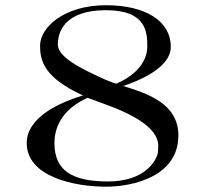

<svg xmlns="http://www.w3.org/2000/svg" viewBox="-20 -700 776 727"><path d="M389.1 -12.9C251.5 -12.9 186.1 -55.4 186.1 -158.4C186.1 -243.6 243.6 -300 311.9 -329.7L381.2 -304C554.5 -241.6 579.2 -183.2 579.2 -147.5C579.2 -135.6 578.2 -125.7 577.2 -118.8C570.3 -90.1 527.7 -12.9 389.1 -12.9ZM419.8 -383.2C403 -388.1 389.1 -394.1 375.2 -400C286.1 -440.6 199 -483.2 199 -531.7C199 -580.2 225.7 -661.4 381.2 -661.4C537.6 -661.4 537.6 -574.3 537.6 -522.8C537.6 -477.2 506.9 -419.8 419.8 -383.2ZM381.2 6.9C483.2 6.9 655.4 -31.7 655.4 -187.1C655.4 -306.9 540.6 -345.5 446.5 -374.3C505 -394.1 626.7 -442.6 626.7 -522.8C626.7 -618.8 533.7 -680.2 381.2 -680.2C219.8 -680.2 131.7 -594.1 131.7 -527.7C131.7 -470.3 145.5 -406.9 294.1 -338.6C211.9 -313.9 81.2 -258.4 81.2 -158.4C81.2 -29.7 263.4 6.9 381.2 6.9Z"/></svg>

Font: Biblismive
Style: Regular
Weight: 400
Designer: Susan Drake
Foundry: Susan Drake
Version: Version 1.0; ttfautohint (v1.8.4.7-5d5b)